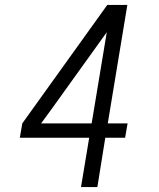

<svg xmlns="http://www.w3.org/2000/svg" viewBox="-20 -755 640 775"><path d="M307 0 340 -199H60L70 -257L413 -735H494L415 -257H495L485 -199H405L373 0ZM146 -257H350L411 -625L187 -313Z"/></svg>

Font: Iosevka SS04 Light Extended
Style: Italic
Weight: 300
Width: 7
Italic angle: -9°
Monospace: yes
Designer: Belleve Invis
Foundry: Belleve Invis
Version: Version 19.0.0; ttfautohint (v1.8.4)